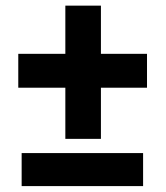

<svg xmlns="http://www.w3.org/2000/svg" viewBox="-20 -647 577 667"><path d="M330.6 -460H490.7V-342.3H330.6V-164.6H207V-342.3H43.5V-460H207V-627.4H330.6ZM477.1 -0.5H55.2V-115.2H477.1Z"/></svg>

Font: Roboto
Style: Bold
Weight: 700
Designer: Google
Version: Version 2.134; 2016; ttfautohint (v1.6)